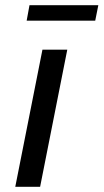

<svg xmlns="http://www.w3.org/2000/svg" viewBox="-20 -722 400 742"><path d="M39 0 144 -530H240L135 0ZM83 -642 94 -702H360L348 -642Z"/></svg>

Font: Montserrat Medium
Style: Italic
Weight: 500
Italic angle: -11.3°
Designer: Julieta Ulanovsky
Foundry: Julieta Ulanovsky
Version: Version 9.000; ttfautohint (v1.8.4.7-5d5b)